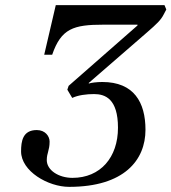

<svg xmlns="http://www.w3.org/2000/svg" viewBox="-20 -712 667 747"><path d="M62 -123C62 -46 167 15 249 15C463 15 546 -89 546 -207C546 -314 501 -393 378 -393C357 -393 333 -390 326 -387L325 -389L552 -586C590 -619 606 -634 617 -656L627 -675L620 -692H197L152 -499H183C218 -601 266 -616 382 -616H515V-613L247 -378L242 -363L261 -331C284 -342 317 -346 346 -346C389 -346 439 -328 439 -215C439 -100 371 -20 262 -20C208 -20 162 -50 162 -89C162 -117 173 -127 173 -161C173 -182 156 -206 123 -206C68 -206 62 -162 62 -123Z"/></svg>

Font: Heuristica
Style: Italic
Weight: 400
Italic angle: -13°
Version: Version 1.0.1